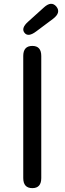

<svg xmlns="http://www.w3.org/2000/svg" viewBox="-20 -971 333 991"><path d="M147 0Q100 0 100 -52V-682Q100 -734 147 -734Q193 -734 193 -682V-52Q193 0 147 0ZM167 -809Q126 -778 107 -801Q87 -825 125 -859L206 -932Q245 -968 271 -937Q296 -906 254 -874Z"/></svg>

Font: Resource Han Rounded CN
Style: Regular
Weight: 400
Designer: Cyano Hao (round all glyphs); Ryoko NISHIZUKA  (kana, bopomofo & ideographs); Paul D. Hunt (Latin, Greek & Cyrillic); Sa
Foundry: Cyano Hao
Version: 0.990